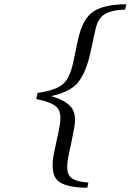

<svg xmlns="http://www.w3.org/2000/svg" viewBox="-20 -757 609 895"><path d="M569 -737 563 -712Q509 -712 473.5 -694Q438 -676 426 -624L402 -514Q382 -421 345 -374.5Q308 -328 218 -309Q281 -291 309 -260.5Q337 -230 327 -168Q316 -105 300 -34Q285 38 304 63.5Q323 89 392 94L387 118Q284 118 248 84Q212 50 233 -50L255 -153Q271 -228 247.5 -254.5Q224 -281 149 -295L155 -324Q236 -335 270.5 -362.5Q305 -390 321 -465L343 -569Q364 -669 415 -703Q466 -737 569 -737Z"/></svg>

Font: GFS BodoniClassic
Style: Regular
Weight: 400
Designer: George D. Matthiopoulos
Foundry: George D. Matthiopoulos
Version: Macromedia Fontographer 4.1.5 140901